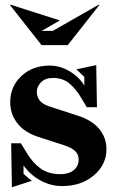

<svg xmlns="http://www.w3.org/2000/svg" viewBox="-20 -776 489 808"><path d="M203 -448Q171 -448 153 -430Q135 -412 135 -389Q135 -370 146 -354.5Q157 -339 185 -329L305 -290Q366 -271 397 -234Q428 -197 428 -148Q428 -83 375 -38Q322 7 242 7Q192 7 148.5 -17.5Q105 -42 79 -80V-45Q88 -36 100 -26Q112 -16 114 -15L30 12L27 -173H68L93 -132Q118 -90 151.5 -66.5Q185 -43 234 -43Q270 -43 290.5 -60Q311 -77 311 -105Q311 -124 298 -138.5Q285 -153 252 -164L147 -198Q85 -217 54 -256Q23 -295 23 -346Q23 -412 70 -456Q117 -500 189 -500Q232 -500 272 -476.5Q312 -453 335 -416V-452Q328 -459 315.5 -471Q303 -483 301 -484L385 -502L388 -325H345L323 -362Q301 -400 273 -424Q245 -448 203 -448ZM395 -756H399L265 -586H155L21 -756H25L232 -690L155 -646H202Z"/></svg>

Font: Redaction
Style: Bold
Weight: 700
Designer: Jeremy Mickel / Forest Young
Foundry: MCKL
Version: Version 2.001; Redaction Bold